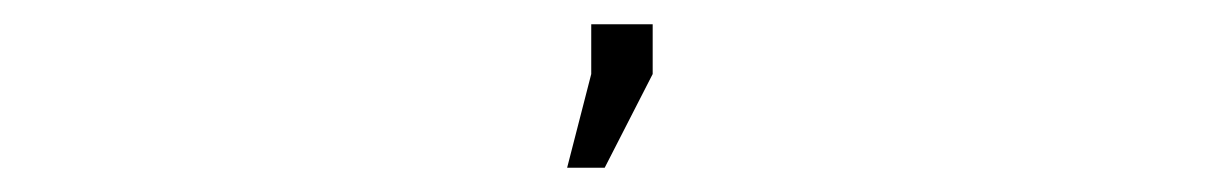

<svg xmlns="http://www.w3.org/2000/svg" viewBox="-20 -91 1017 160"><path d="M472.7 -70.8H523.9V-29.3L483.9 48.8H452.6L472.7 -29.3Z"/></svg>

Font: BabelStone Maritime
Style: Regular
Weight: 400
Designer: Andrew West
Foundry: BabelStone
Version: Version 0.001;February 23, 2018